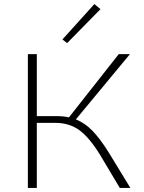

<svg xmlns="http://www.w3.org/2000/svg" viewBox="-20 -924 708 944"><path d="M474 -879 310 -712 287 -730 444 -904ZM513 -177 621 0H569L473 -161Q421 -246 371.5 -283Q322 -320 250 -320H161V0H117V-658H161V-353H261Q292 -353 319 -347L564 -658H619L353 -337Q398 -319 435 -280.5Q472 -242 513 -177Z"/></svg>

Font: EauTestSC Light
Style: Regular
Weight: 300
Designer: Christian Thalmann (Catharsis Fonts)
Version: Version 0.001;PS 000.001;hotconv 1.0.88;makeotf.lib2.5.64775